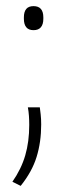

<svg xmlns="http://www.w3.org/2000/svg" viewBox="-20 -470 218 627"><path d="M110 -119.5Q111 -112 112.8 -96.8Q114.5 -81.5 114.5 -63.5Q114.5 -6 99.5 42.5Q84.5 91 47.5 137L20.5 123.5Q49.5 82 62.5 37.2Q75.5 -7.5 75.5 -62Q75.5 -77 74.5 -91.5Q73.5 -106 71 -119.5ZM89.5 -371.5Q73.5 -371.5 65.8 -381Q58 -390.5 58 -408.5V-413.5Q58 -431.5 65.8 -440.8Q73.5 -450 89.5 -450Q105.5 -450 113.5 -440.8Q121.5 -431.5 121.5 -413.5V-408.5Q121.5 -390.5 113.5 -381Q105.5 -371.5 89.5 -371.5Z"/></svg>

Font: Anek Telugu ExtraLight
Style: Regular
Weight: 250
Version: Version 1.003